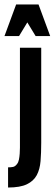

<svg xmlns="http://www.w3.org/2000/svg" viewBox="-20 -699 244 857"><path d="M16 48Q29 48 38.5 46Q48 44 56 33Q62 26 64.5 13.5Q67 1 68 -13Q69 -27 69 -40Q69 -53 69 -62V-486H164V-62Q164 -17 161 20Q158 57 144 83Q130 109 100 123.5Q70 138 16 138ZM52 -679H152L204 -538H139L102 -599L65 -538H0Z"/></svg>

Font: Osterbar
Style: Regular
Weight: 500
Width: 3
Designer: Peter Wiegel, Basierend auf Erbar schmal-halbfette Grotesk v. Jacob Erbar
Foundry: Peter Wiegel
Version: Version 1.0